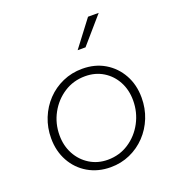

<svg xmlns="http://www.w3.org/2000/svg" viewBox="-143 -905 950 1032"><g transform="rotate(-20 332.0 -389.0)"><path d="M315 12Q243 12 186.5 -21Q130 -54 98 -112Q66 -170 66 -243Q66 -304 87.5 -357.5Q109 -411 147.5 -451.5Q186 -492 238 -515Q290 -538 350 -538Q423 -538 478.5 -505Q534 -472 566 -414.5Q598 -357 598 -283Q598 -222 576.5 -168.5Q555 -115 516.5 -74.5Q478 -34 426.5 -11Q375 12 315 12ZM314 -31Q381 -31 434.5 -66Q488 -101 519 -159Q550 -217 550 -285Q550 -345 524.5 -392.5Q499 -440 454 -467.5Q409 -495 351 -495Q284 -495 230.5 -460.5Q177 -426 145.5 -368.5Q114 -311 114 -243Q114 -183 140 -135Q166 -87 211.5 -59Q257 -31 314 -31ZM362 -640 476 -790H537L407 -640Z"/></g></svg>

Font: Plus Jakarta Sans ExtraLight
Style: Italic
Weight: 200
Italic angle: -8°
Designer: Gumpita Rahayu
Foundry: Tokotype
Version: Version 2.071; ttfautohint (v1.8.4.7-5d5b);gftools[0.9.29]